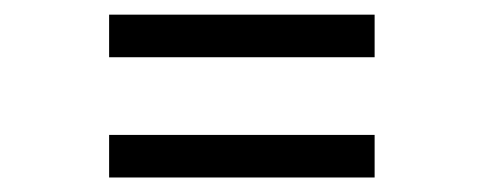

<svg xmlns="http://www.w3.org/2000/svg" viewBox="-20 -459 660 262"><path d="M128.9 -380.9V-439H491.2V-380.9ZM128.9 -216.8V-274.9H491.2V-216.8Z"/></svg>

Font: HK Grotesk Light
Style: Regular
Weight: 300
Designer: Alfredo Marco Pradil and Stefan Peev
Foundry: Hanken Design Co.
Version: Version 1.045;PS 001.045;hotconv 1.0.88;makeotf.lib2.5.64775